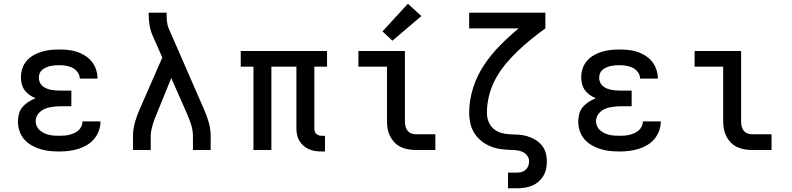

<svg xmlns="http://www.w3.org/2000/svg" viewBox="-20 -803 4240 1028"><path d="M297 8Q272 8 246.5 5.5Q221 3 196.5 -4.5Q172 -12 149 -25Q126 -38 109.5 -57Q93 -76 84.5 -101Q76 -126 76 -152Q76 -173 81.5 -193.5Q87 -214 100.5 -230Q114 -246 132 -257.5Q150 -269 170 -277Q153 -284 138 -294.5Q123 -305 112 -320Q101 -335 96.5 -353Q92 -371 92 -389Q92 -413 99.5 -436Q107 -459 122.5 -477Q138 -495 159 -507Q180 -519 203 -526Q226 -533 249.5 -535.5Q273 -538 297 -538Q321 -538 345 -535.5Q369 -533 392 -525.5Q415 -518 435.5 -505Q456 -492 471 -473.5Q486 -455 494 -431.5Q502 -408 502 -384Q502 -384 502 -383.5Q502 -383 502 -382H407Q407 -382 407 -382.5Q407 -383 407 -383Q407 -401 395.5 -416.5Q384 -432 368 -440Q352 -448 333.5 -451Q315 -454 297 -454Q285 -454 273 -453Q261 -452 249.5 -449.5Q238 -447 227 -442Q216 -437 206.5 -429.5Q197 -422 192.5 -410.5Q188 -399 188 -387Q188 -375 192.5 -363.5Q197 -352 206.5 -343.5Q216 -335 227.5 -330Q239 -325 251 -322.5Q263 -320 275.5 -319Q288 -318 300 -318H362V-234H300Q286 -234 272 -232.5Q258 -231 244 -228Q230 -225 217 -219Q204 -213 193.5 -203.5Q183 -194 177 -181Q171 -168 171 -153Q171 -140 177 -127Q183 -114 193.5 -105Q204 -96 216.5 -90Q229 -84 242.5 -81Q256 -78 270 -77Q284 -76 297 -76Q311 -76 324.5 -77Q338 -78 351.5 -81.5Q365 -85 377.5 -90.5Q390 -96 400 -105Q410 -114 416 -126.5Q422 -139 422 -153H518Q518 -153 518 -153Q518 -153 518 -153Q518 -127 509 -102.5Q500 -78 483.5 -58.5Q467 -39 445 -26Q423 -13 398.5 -5.5Q374 2 348.5 5Q323 8 297 8Z M692 0V-74Q692 -112 703 -150Q714 -188 730 -223L849 -495L796 -615Q785 -642 780.5 -670.5Q776 -699 776 -728V-735H872V-728Q872 -708 874 -687.5Q876 -667 884 -649L1070 -223Q1086 -188 1097 -150Q1108 -112 1108 -74V0H1013V-74Q1013 -104 1004 -133Q995 -162 983 -189V-190L897 -385L818 -191Q812 -177 806.5 -162.5Q801 -148 797 -133.5Q793 -119 790 -104Q787 -89 787 -74V0Z M1702 8Q1685 8 1667.5 5.5Q1650 3 1634 -4Q1618 -11 1605 -22.5Q1592 -34 1583 -49Q1574 -64 1570.5 -81Q1567 -98 1567 -115V-446H1433V0H1337V-446H1269V-530H1731V-446H1663V-115Q1663 -108 1665 -100Q1667 -92 1673 -86.5Q1679 -81 1686.5 -78.5Q1694 -76 1702 -76H1720V8Z M2207 0Q2186 0 2165.5 -3.5Q2145 -7 2126 -16Q2107 -25 2092.5 -40Q2078 -55 2068.5 -74Q2059 -93 2055.5 -113.5Q2052 -134 2052 -155V-446H1899V-530H2148V-155Q2148 -142 2150.5 -128.5Q2153 -115 2161 -104.5Q2169 -94 2181.5 -89Q2194 -84 2207 -84H2311V0ZM2081 -585 2028 -635 2164 -783 2236 -717Z M2700 205V121H2749Q2762 121 2774 117.5Q2786 114 2795 105.5Q2804 97 2808.5 85Q2813 73 2813 61Q2813 45 2804 32Q2795 19 2781.5 12Q2768 5 2752.5 2.5Q2737 0 2721 0Q2692 -1 2663.5 -4.5Q2635 -8 2608.5 -18.5Q2582 -29 2559 -47Q2536 -65 2520.5 -89Q2505 -113 2498.5 -141.5Q2492 -170 2492 -198Q2492 -266 2513 -332Q2534 -398 2571.5 -454.5Q2609 -511 2657 -559.5Q2705 -608 2757 -651H2492V-735H2900V-651Q2861 -623 2824 -593Q2787 -563 2752.5 -530Q2718 -497 2687.5 -460.5Q2657 -424 2634 -382Q2611 -340 2599 -293Q2587 -246 2587 -198Q2587 -175 2595.5 -152.5Q2604 -130 2621.5 -114.5Q2639 -99 2662 -92Q2685 -85 2708.5 -84Q2732 -83 2755 -82Q2778 -81 2800.5 -74.5Q2823 -68 2844 -56Q2865 -44 2880 -26Q2895 -8 2901.5 14.5Q2908 37 2908 61Q2908 81 2904 101Q2900 121 2889.5 138.5Q2879 156 2863.5 169.5Q2848 183 2829 191Q2810 199 2790 202Q2770 205 2749 205Z M3297 8Q3272 8 3246.5 5.5Q3221 3 3196.5 -4.5Q3172 -12 3149 -25Q3126 -38 3109.5 -57Q3093 -76 3084.5 -101Q3076 -126 3076 -152Q3076 -173 3081.5 -193.5Q3087 -214 3100.5 -230Q3114 -246 3132 -257.5Q3150 -269 3170 -277Q3153 -284 3138 -294.5Q3123 -305 3112 -320Q3101 -335 3096.5 -353Q3092 -371 3092 -389Q3092 -413 3099.5 -436Q3107 -459 3122.5 -477Q3138 -495 3159 -507Q3180 -519 3203 -526Q3226 -533 3249.5 -535.5Q3273 -538 3297 -538Q3321 -538 3345 -535.5Q3369 -533 3392 -525.5Q3415 -518 3435.5 -505Q3456 -492 3471 -473.5Q3486 -455 3494 -431.5Q3502 -408 3502 -384Q3502 -384 3502 -383.5Q3502 -383 3502 -382H3407Q3407 -382 3407 -382.5Q3407 -383 3407 -383Q3407 -401 3395.5 -416.5Q3384 -432 3368 -440Q3352 -448 3333.5 -451Q3315 -454 3297 -454Q3285 -454 3273 -453Q3261 -452 3249.5 -449.5Q3238 -447 3227 -442Q3216 -437 3206.5 -429.5Q3197 -422 3192.5 -410.5Q3188 -399 3188 -387Q3188 -375 3192.5 -363.5Q3197 -352 3206.5 -343.5Q3216 -335 3227.5 -330Q3239 -325 3251 -322.5Q3263 -320 3275.5 -319Q3288 -318 3300 -318H3362V-234H3300Q3286 -234 3272 -232.5Q3258 -231 3244 -228Q3230 -225 3217 -219Q3204 -213 3193.5 -203.5Q3183 -194 3177 -181Q3171 -168 3171 -153Q3171 -140 3177 -127Q3183 -114 3193.5 -105Q3204 -96 3216.5 -90Q3229 -84 3242.5 -81Q3256 -78 3270 -77Q3284 -76 3297 -76Q3311 -76 3324.5 -77Q3338 -78 3351.5 -81.5Q3365 -85 3377.5 -90.5Q3390 -96 3400 -105Q3410 -114 3416 -126.5Q3422 -139 3422 -153H3518Q3518 -153 3518 -153Q3518 -153 3518 -153Q3518 -127 3509 -102.5Q3500 -78 3483.5 -58.5Q3467 -39 3445 -26Q3423 -13 3398.5 -5.5Q3374 2 3348.5 5Q3323 8 3297 8Z M4007 0Q3986 0 3965.5 -3.5Q3945 -7 3926 -16Q3907 -25 3892.5 -40Q3878 -55 3868.5 -74Q3859 -93 3855.5 -113.5Q3852 -134 3852 -155V-446H3699V-530H3948V-155Q3948 -142 3950.5 -128.5Q3953 -115 3961 -104.5Q3969 -94 3981.5 -89Q3994 -84 4007 -84H4111V0Z"/></svg>

Font: Iosevka Curly Slab MdEx
Style: Regular
Weight: 500
Width: 7
Monospace: yes
Designer: Belleve Invis
Foundry: Belleve Invis
Version: Version 11.1.0; ttfautohint (v1.8.3)